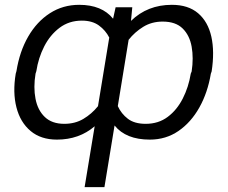

<svg xmlns="http://www.w3.org/2000/svg" viewBox="-20 -558 927 781"><path d="M324.2 203.1 365.1 -44.4Q301.8 9.9 211.6 9.9Q146.3 9.9 104.4 -25.2Q62.5 -60.4 46.9 -121.1Q31.2 -181.8 44 -258.5L46.9 -268.5Q59.7 -348.7 94.8 -409.4Q130 -470.2 183.1 -504.3Q236.2 -538.4 302.2 -538.4Q394.5 -538.4 440 -481.9L450.3 -528.4H518.1L512.8 -473Q579.9 -538.4 679 -538.4Q745.7 -538.4 785.9 -504.1Q826 -469.8 839.7 -408.9Q853.3 -348 840.9 -267.4L837.7 -258.5Q824.9 -181.5 791 -120.9Q757.1 -60.4 706 -25.2Q654.8 9.9 589.5 9.9Q492.2 9.9 446 -47.6L404.8 203.1ZM127.8 -268.5 124.6 -258.5Q115.4 -202.4 124.5 -155.9Q133.5 -109.4 162.5 -81.9Q191.4 -54.3 241.5 -54.3Q285.5 -54.3 319.2 -74.4Q353 -94.5 378.6 -126.1L424.4 -405.2Q409.4 -434.7 382.3 -454.4Q355.1 -474.1 312.9 -474.1Q261 -474.1 222.3 -445Q183.6 -415.8 159.8 -369.1Q136 -322.4 127.8 -268.5ZM756 -258.5 759.6 -267.4Q767.8 -321.7 759.6 -367.9Q751.4 -414.1 723 -442.1Q694.6 -470.2 641.7 -470.2Q597.3 -470.2 562.7 -448.9Q528.1 -427.6 503.2 -396L459.2 -126.4Q473.4 -95.2 500.2 -74.8Q527 -54.3 572.8 -54.3Q624.6 -54.3 662.3 -82.6Q699.9 -110.8 723.5 -157.3Q747.2 -203.8 756 -258.5Z"/></svg>

Font: Inter Light  BETA
Style: Italic
Weight: 300
Italic angle: 9.39999°
Designer: Rasmus Andersson
Foundry: rsms
Version: Version 3.011;git-f93a4a705